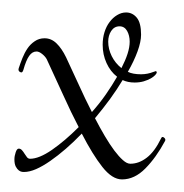

<svg xmlns="http://www.w3.org/2000/svg" viewBox="-20 -283 292 305"><path d="M17.1 -171.9Q15.6 -166.5 12 -168.5Q8.3 -170.4 9.8 -174.8Q12.2 -182.1 15.6 -190.7Q19 -199.2 23.7 -206.1Q28.3 -212.9 35.2 -217.5Q42 -222.2 50.8 -222.2Q61.5 -222.2 69.8 -214.1Q78.1 -206.1 85 -191.9Q94.7 -171.4 105 -148.7Q115.2 -126 126 -105Q138.2 -118.7 148.2 -133.1Q158.2 -147.5 166 -161.1Q155.3 -169.4 149.2 -182.9Q143.1 -196.3 143.1 -211.9Q143.1 -222.7 146 -231.9Q148.9 -241.2 154.1 -248Q159.2 -254.9 166 -259Q172.9 -263.2 180.2 -263.2Q190.4 -263.2 197.3 -254.9Q204.1 -246.6 204.1 -228Q204.1 -216.8 198.5 -201.4Q192.9 -186 183.1 -168.9Q190.9 -165 204.1 -165Q214.4 -165 224.1 -168.9Q225.1 -168.9 225.6 -169.4Q226.1 -169.9 227.1 -169.9Q229 -169.9 229 -168Q229 -166.5 226.6 -163.8Q224.1 -161.1 219.5 -158.4Q214.8 -155.8 208.3 -153.8Q201.7 -151.9 193.8 -151.9Q183.1 -151.9 174.8 -155.8Q166 -141.1 154.8 -125.7Q143.6 -110.4 130.9 -95.2Q138.7 -80.1 146.5 -66.9Q154.3 -53.7 161.6 -43.9Q168.9 -34.2 175.3 -28.6Q181.6 -22.9 187 -22.9Q200.7 -22.9 213.1 -32.5Q225.6 -42 235.8 -63Q237.3 -66.9 240.5 -64.5Q243.7 -62 242.2 -59.1Q228 -32.7 210.9 -15.4Q193.8 2 173.8 2Q158.2 2 142.6 -17.8Q127 -37.6 109.9 -70.8Q97.2 -57.6 84.5 -46.6Q71.8 -35.6 59.8 -27.3Q47.9 -19 37.4 -14.4Q26.9 -9.8 18.1 -9.8Q17.6 -9.8 15.1 -10Q12.7 -10.3 10 -12.2Q7.3 -14.2 5.1 -18.3Q2.9 -22.5 2.9 -29.8Q2.9 -35.2 4.9 -41Q6.8 -46.9 9.8 -46.9Q12.7 -46.9 14.9 -44.4Q17.1 -42 19 -38.8Q21 -35.6 22.9 -33.2Q24.9 -30.8 27.8 -30.8Q42 -30.8 62.5 -44.9Q83 -59.1 105 -81.1Q92.8 -104.5 80.6 -131.6Q68.4 -158.7 54.2 -189Q51.8 -193.4 46.9 -197.3Q42 -201.2 38.1 -201.2Q31.2 -201.2 26.4 -194.3Q21.5 -187.5 17.1 -171.9ZM151.9 -216.8Q151.9 -205.1 157.5 -193.8Q163.1 -182.6 172.9 -174.8Q179.2 -187 182.6 -197.5Q186 -208 186 -216.8Q186 -226.6 181.9 -233.9Q177.7 -241.2 169.9 -241.2Q161.6 -241.2 156.7 -233.9Q151.9 -226.6 151.9 -216.8Z"/></svg>

Font: Stalemate
Style: Regular
Weight: 400
Designer: Astigmatic (AOETI)
Foundry: Astigmatic (AOETI)
Version: Version 001.000